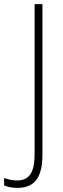

<svg xmlns="http://www.w3.org/2000/svg" viewBox="-80 -734 307 932"><path d="M5 178C91 178 126 123 126 16V-714H88V11C88 95 68 142 3 142C-20 142 -42 137 -60 130V166C-43 174 -21 178 5 178Z"/></svg>

Font: Noto Sans Myanmar UI Condensed ExtraLight
Style: Regular
Weight: 200
Width: 3
Designer: Monotype Design Team
Foundry: Monotype Imaging Inc.
Version: Version 2.103